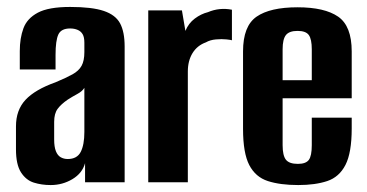

<svg xmlns="http://www.w3.org/2000/svg" viewBox="-20 -525 1057 553"><path d="M126 8Q100 8 77.5 1Q55 -6 40.5 -28.5Q26 -51 26 -95V-161Q26 -208 53.5 -237.5Q81 -267 140 -288Q171 -301 189 -311Q207 -321 215 -335.5Q223 -350 223 -375V-402Q223 -418 218 -426.5Q213 -435 203.5 -439Q194 -443 182 -443Q156 -443 148 -425.5Q140 -408 140 -367V-325H37V-378Q37 -415 47.5 -443.5Q58 -472 89 -488.5Q120 -505 182 -505Q245 -505 279 -493.5Q313 -482 326 -457.5Q339 -433 339 -391V0H225V-55Q217 -26 188.5 -9Q160 8 126 8ZM175 -67Q202 -67 212.5 -87.5Q223 -108 223 -145V-272Q217 -262 203 -254.5Q189 -247 175 -238Q156 -225 146 -211.5Q136 -198 136 -174V-123Q136 -102 141 -89.5Q146 -77 155 -72Q164 -67 175 -67Z M407 0V-495H504L514 -436Q523 -458 541 -471.5Q559 -485 579 -490Q612 -504 648 -497V-409Q646 -410 632.5 -411.5Q619 -413 602 -411.5Q585 -410 573 -403Q548 -394 534.5 -372Q521 -350 521 -319V0Z M839 8Q787 8 751.5 -3.5Q716 -15 698 -49.5Q680 -84 680 -154V-377Q680 -450 719 -477Q758 -504 837 -504Q915 -504 954 -477Q993 -450 993 -377V-242H794V-107Q794 -77 803.5 -65Q813 -53 838 -53Q861 -53 869.5 -64.5Q878 -76 878 -107V-186H993V-155Q993 -85 975 -50Q957 -15 922.5 -3.5Q888 8 839 8ZM794 -294H878V-383Q878 -412 869.5 -424Q861 -436 837 -436Q813 -436 803.5 -424Q794 -412 794 -383Z"/></svg>

Font: Alumni Sans Thin
Style: Bold
Weight: 700
Version: Version 1.018